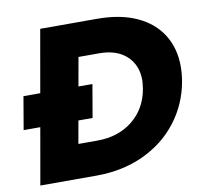

<svg xmlns="http://www.w3.org/2000/svg" viewBox="-78 -787 936 872"><g transform="rotate(-10 390.0 -350.5)"><path d="M39 0H298Q419 0 516.5 -45.5Q614 -91 675.5 -171.5Q737 -252 755 -354Q761 -390 761 -422Q761 -506 721.5 -569Q682 -632 606.5 -666.5Q531 -701 424 -701H162ZM311 -545H407Q487 -545 532.5 -503Q578 -461 578 -391Q578 -379 574 -351Q558 -261 492 -208.5Q426 -156 330 -156H242ZM352 -413H34L8 -261H326Z"/></g></svg>

Font: Geom ExtraBold
Style: Bold Italic
Weight: 800
Italic angle: -10°
Version: Version 1.102